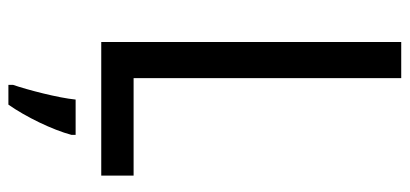

<svg xmlns="http://www.w3.org/2000/svg" viewBox="-279 -475 975 457"><g transform="rotate(90 208.5 -246.5)"><path d="M80 0H398V-77H166V-714H80ZM301 71V61H217C213 102 194 175 182 210V221H229C258 180 289 116 301 71Z"/></g></svg>

Font: Noto Sans Condensed
Style: Regular
Weight: 400
Width: 3
Designer: Monotype Design Team
Foundry: Monotype Imaging Inc.
Version: Version 2.013